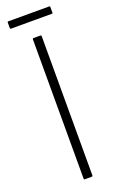

<svg xmlns="http://www.w3.org/2000/svg" viewBox="-153 -821 523 860"><g transform="rotate(-20 108.5 -391.0)"><path d="M130 -5Q130 0 125 0H92Q88 0 88 -5V-668Q88 -673 92 -673H125Q130 -673 130 -668ZM211 -751Q211 -749 210.5 -748Q210 -747 207 -747H13Q10 -747 9 -748.5Q8 -750 8 -751V-778Q8 -780 9 -781Q10 -782 13 -782H207Q210 -782 210.5 -781.5Q211 -781 211 -778Z"/></g></svg>

Font: Glory Thin ExtraLight
Style: Regular
Weight: 250
Version: Version 1.011